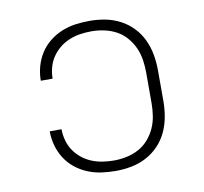

<svg xmlns="http://www.w3.org/2000/svg" viewBox="-66 -609 732 688"><g transform="rotate(-10 300.0 -265.0)"><path d="M302 8Q276 8 250.5 4.5Q225 1 200.5 -9Q176 -19 155.5 -35.5Q135 -52 121 -74Q107 -96 100 -121.5Q93 -147 93 -173H136Q136 -153 141.5 -132.5Q147 -112 158.5 -95Q170 -78 186 -65Q202 -52 221.5 -44Q241 -36 261.5 -33Q282 -30 302 -30Q326 -30 349 -35Q372 -40 392.5 -51Q413 -62 428.5 -80Q444 -98 453.5 -119Q463 -140 466.5 -163.5Q470 -187 470 -210V-320Q470 -343 466.5 -366.5Q463 -390 453.5 -411Q444 -432 428.5 -450Q413 -468 392.5 -479Q372 -490 349 -495Q326 -500 302 -500Q282 -500 261.5 -497Q241 -494 221.5 -486Q202 -478 186 -465Q170 -452 158.5 -435Q147 -418 141.5 -397.5Q136 -377 136 -357H93Q93 -383 100 -408.5Q107 -434 121 -456Q135 -478 155.5 -494.5Q176 -511 200.5 -521Q225 -531 250.5 -534.5Q276 -538 302 -538Q331 -538 359.5 -532.5Q388 -527 413.5 -513.5Q439 -500 459 -479Q479 -458 491 -432Q503 -406 508 -377.5Q513 -349 513 -320V-210Q513 -181 508 -152.5Q503 -124 491 -98Q479 -72 459 -51Q439 -30 413.5 -16.5Q388 -3 359.5 2.5Q331 8 302 8Z"/></g></svg>

Font: Iosevka Curly XLtEx
Style: Regular
Weight: 200
Width: 7
Monospace: yes
Designer: Belleve Invis
Foundry: Belleve Invis
Version: Version 11.1.0; ttfautohint (v1.8.3)